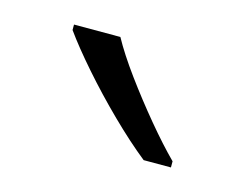

<svg xmlns="http://www.w3.org/2000/svg" viewBox="-41 -822 346 272"><g transform="rotate(15 132.5 -686.0)"><path d="M108 -766Q120 -744 140.5 -716Q161 -688 183.5 -661Q206 -634 225 -615V-606H185Q160 -626 132 -653.5Q104 -681 79.5 -709Q55 -737 40 -758V-766Z"/></g></svg>

Font: Noto Sans Arabic UI Lt
Style: Regular
Weight: 300
Designer: Monotype Design Team, Nadine Chahine and Nizar Qandah
Foundry: Monotype Imaging Inc.
Version: Version 2.010; ttfautohint (v1.8.4.7-5d5b)